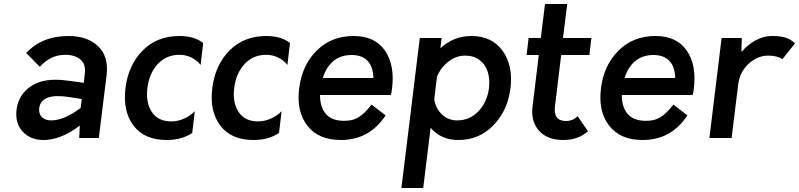

<svg xmlns="http://www.w3.org/2000/svg" viewBox="-20 -690 3995 960"><path d="M323 -510Q416 -510 470 -459.5Q524 -409 513 -314L474 0H376L379 -62Q284 10 198 10Q131 10 92.5 -33Q54 -76 63 -143Q72 -217 136.5 -260Q201 -303 317 -287L399 -276L404 -321Q410 -369 382 -392.5Q354 -416 306 -416Q233 -416 179 -356L111 -425Q190 -510 323 -510ZM176 -149Q173 -121 189.5 -104.5Q206 -88 236 -88Q300 -88 383 -150L389 -195L324 -205Q186 -226 176 -149Z M813 10Q702 10 647.5 -62Q593 -134 607.5 -250Q622 -366 694 -438Q766 -510 877 -510Q952 -510 996 -475L983 -365Q966 -388 937.5 -402Q909 -416 877 -416Q812 -416 769 -370Q726 -324 717 -250Q708 -176 739.5 -129.5Q771 -83 836 -83Q869 -83 900.5 -97Q932 -111 954 -134L941 -25Q889 10 813 10Z M1247 10Q1136 10 1081.5 -62Q1027 -134 1041.5 -250Q1056 -366 1128 -438Q1200 -510 1311 -510Q1386 -510 1430 -475L1417 -365Q1400 -388 1371.5 -402Q1343 -416 1311 -416Q1246 -416 1203 -370Q1160 -324 1151 -250Q1142 -176 1173.5 -129.5Q1205 -83 1270 -83Q1303 -83 1334.5 -97Q1366 -111 1388 -134L1375 -25Q1323 10 1247 10Z M1940 -246Q1938 -225 1934 -215H1580Q1580 -154 1609.5 -120Q1639 -86 1700 -86Q1721 -86 1737.5 -89.5Q1754 -93 1770.5 -102.5Q1787 -112 1803 -127.5Q1819 -143 1838 -167L1908 -113Q1827 10 1684 10Q1572 10 1516.5 -62Q1461 -134 1476 -249Q1490 -364 1563.5 -437Q1637 -510 1748 -510Q1854 -510 1904.5 -437.5Q1955 -365 1940 -246ZM1738 -415Q1684 -415 1647.5 -385Q1611 -355 1594 -300H1847Q1846 -355 1818.5 -385Q1791 -415 1738 -415Z M2336 -510Q2440 -510 2493 -436Q2546 -362 2532.5 -250Q2519 -138 2447.5 -64Q2376 10 2272 10Q2185 10 2133 -51L2096 250H1987L2079 -500H2188L2182 -449Q2249 -510 2336 -510ZM2266 -88Q2329 -88 2372.5 -134Q2416 -180 2425 -250Q2430 -295 2418.5 -331.5Q2407 -368 2377.5 -390Q2348 -412 2306 -412Q2262 -412 2224 -383.5Q2186 -355 2165 -308L2151 -192Q2160 -145 2191 -116.5Q2222 -88 2266 -88Z M2868 -109 2920 -34Q2872 10 2796 10Q2716 10 2674.5 -37Q2633 -84 2643 -160L2674 -415H2613L2623 -500H2684L2705 -670H2816L2795 -500H2937L2927 -415H2786L2755 -160Q2745 -85 2810 -85Q2844 -85 2868 -109Z M3449 -246Q3447 -225 3443 -215H3089Q3089 -154 3118.5 -120Q3148 -86 3209 -86Q3230 -86 3246.5 -89.5Q3263 -93 3279.5 -102.5Q3296 -112 3312 -127.5Q3328 -143 3347 -167L3417 -113Q3336 10 3193 10Q3081 10 3025.5 -62Q2970 -134 2985 -249Q2999 -364 3072.5 -437Q3146 -510 3257 -510Q3363 -510 3413.5 -437.5Q3464 -365 3449 -246ZM3247 -415Q3193 -415 3156.5 -385Q3120 -355 3103 -300H3356Q3355 -355 3327.5 -385Q3300 -415 3247 -415Z M3839 -510Q3883 -510 3909 -501.5Q3935 -493 3955 -473L3892 -394Q3865 -412 3821 -412Q3768 -412 3723.5 -371.5Q3679 -331 3671 -268L3638 0H3527L3588 -500H3689L3687 -430Q3719 -467 3758.5 -488.5Q3798 -510 3839 -510Z"/></svg>

Font: Orkney Medium
Style: MediumItalic
Weight: 500
Designer: Samuel Oakes and Alfredo Marco Pradil
Foundry: Alfredo Marco Pradil
Version: 1.0; ttfautohint (v1.5)